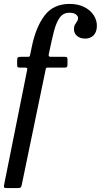

<svg xmlns="http://www.w3.org/2000/svg" viewBox="-40 -810 514 980"><path d="M-19 133 98 -450Q100.5 -461 97.5 -463Q94.5 -465 84 -465H62Q54 -465 50.8 -467.2Q47.5 -469.5 47.5 -479V-502Q47.5 -514 51.5 -517Q55.5 -520 66.5 -520H100.5Q109.5 -520 111 -521.8Q112.5 -523.5 114 -531L122.5 -572Q142.5 -670.5 187.2 -730.2Q232 -790 315 -790Q358.5 -790 389.8 -774.2Q421 -758.5 437.8 -733Q454.5 -707.5 454.5 -679Q454.5 -647 438 -630Q421.5 -613 395.5 -613Q369 -613 353.2 -626.5Q337.5 -640 337.5 -661Q337.5 -676 342.8 -684.8Q348 -693.5 353.2 -700.8Q358.5 -708 358.5 -718Q358.5 -727 348 -736Q337.5 -745 314 -745Q282.5 -745 264.5 -719.5Q246.5 -694 235.2 -649.8Q224 -605.5 212.5 -550L208.5 -531Q206.5 -520 218.5 -520H290.5Q298.5 -520 301.5 -517.2Q304.5 -514.5 304.5 -505V-481Q304.5 -471.5 301.8 -468.2Q299 -465 290 -465H206.5Q198 -465 196.2 -463.8Q194.5 -462.5 193 -455L70.5 136Q68.5 145 64.2 147.5Q60 150 48.5 150H-4.5Q-17 150 -19 146.2Q-21 142.5 -19 133Z"/></svg>

Font: Besley* Narrow
Style: Italic
Weight: 400
Width: 4
Italic angle: -13°
Designer: Owen Earl
Foundry: indestructible type*
Version: Version 3.000; ttfautohint (v1.8.3)